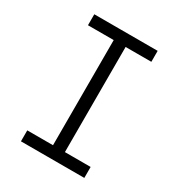

<svg xmlns="http://www.w3.org/2000/svg" viewBox="-187 -924 974 1047"><g transform="rotate(30 300.0 -400.0)"><path d="M262.5 0V-800H337.5V0ZM100.5 0V-69H499.5V0ZM100.5 -731V-800H499.5V-731Z"/></g></svg>

Font: Victor Mono Thin
Style: Regular
Weight: 100
Monospace: yes
Designer: Rune Bjørnerås
Version: Version 1.561;gftools[0.9.30]